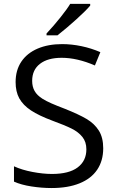

<svg xmlns="http://www.w3.org/2000/svg" viewBox="-20 -949 587 979"><path d="M51.3 -22.9V-101.1Q91.8 -82.5 145.5 -72.3Q199.2 -62 245.1 -62Q332 -62 376.2 -95.5Q420.4 -128.9 420.4 -187.5Q420.4 -225.6 400.1 -250.7Q379.9 -275.9 345.7 -293Q311.5 -310.1 247.6 -333.5Q178.2 -359.4 137.9 -386Q97.7 -412.6 78.1 -447.8Q59.6 -481.9 59.6 -530.3Q59.6 -591.3 88.9 -634.8Q118.2 -678.2 171.9 -701.2Q225.6 -724.1 296.9 -724.1Q345.2 -724.1 395.3 -713.6Q445.3 -703.1 491.7 -683.1L463.9 -615.2Q373.5 -654.3 294.4 -654.3Q223.6 -654.3 183.8 -623.5Q144 -592.8 144 -536.6Q144 -506.8 156.5 -484.9Q168.9 -462.9 196.8 -445.3Q215.8 -433.6 242.2 -421.9Q268.6 -410.2 310.1 -394.5Q381.3 -366.2 421.4 -342.5Q461.4 -318.8 483.9 -283.2Q506.3 -247.6 506.3 -192.9Q506.3 -129.4 475.6 -83.7Q444.8 -38.1 385.7 -14.2Q326.7 9.8 243.2 9.8Q192.9 9.8 140.6 1.7Q88.4 -6.3 51.3 -22.9ZM337.9 -929.2H439.9V-920.4Q418 -894.5 370.4 -851.3Q322.8 -808.1 273.4 -769H217.3V-778.3Q254.4 -817.9 288.8 -861.1Q323.2 -904.3 337.9 -929.2Z"/></svg>

Font: Viking Open Sans
Style: Regular
Weight: 400
Foundry: Ascender Corporation
Version: Version 2.001